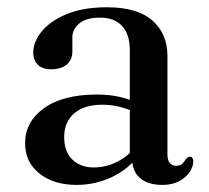

<svg xmlns="http://www.w3.org/2000/svg" viewBox="-20 -497 574 528"><path d="M343.5 -60.5V-69.5L337 -72V-359Q337 -402.5 315.8 -425.5Q294.5 -448.5 255 -448.5Q217 -448.5 198 -432.5Q179 -416.5 179 -395V-356Q179 -332.5 163.5 -319.5Q148 -306.5 120.5 -306.5Q97 -306.5 84.2 -318.8Q71.5 -331 71.5 -352.5Q71.5 -382.5 95.2 -411.2Q119 -440 164.2 -458.5Q209.5 -477 274 -477Q358 -477 399.2 -440.5Q440.5 -404 440.5 -343V-73Q440.5 -56.5 446.8 -48.8Q453 -41 464 -41Q476 -41 481.5 -46.8Q487 -52.5 490.5 -58.5Q493 -61.5 495.5 -63.8Q498 -66 502 -66Q506.5 -66 509 -62.5Q511.5 -59 511.5 -53Q511.5 -39 501.8 -24.2Q492 -9.5 473.2 1Q454.5 11.5 426.5 11.5Q387.5 11.5 365.5 -7Q343.5 -25.5 343.5 -60.5ZM49 -103.5Q49 -162 101 -199.5Q153 -237 246.5 -237Q281 -237 308.8 -230.5Q336.5 -224 358 -214.5L350.5 -189Q330 -198 308.2 -203.5Q286.5 -209 261 -209Q211.5 -209 184 -185.2Q156.5 -161.5 156.5 -120Q156.5 -79.5 179.2 -58Q202 -36.5 237.5 -36.5Q270 -36.5 300.5 -51.2Q331 -66 353 -93.5L363 -72Q334 -32 288 -10.2Q242 11.5 190.5 11.5Q128 11.5 88.5 -19.8Q49 -51 49 -103.5Z"/></svg>

Font: Fraunces 28pt
Style: Regular
Weight: 400
Version: Version 1.000;[b76b70a41]